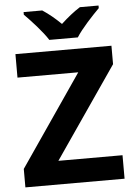

<svg xmlns="http://www.w3.org/2000/svg" viewBox="-61 -980 718 1026"><g transform="rotate(-5 298.0 -467.0)"><path d="M229 -774H382C410 -819 471 -884 507 -920V-934H407C372 -912 340 -886 304 -853C270 -886 240 -911 205 -934H105V-920C142 -883 201 -819 229 -774ZM565 0V-126H221L557 -615V-714H42V-588H368L33 -99V0Z"/></g></svg>

Font: Noto Sans Lao UI
Style: Bold
Weight: 700
Designer: Monotype Design Team
Foundry: Monotype Imaging Inc.
Version: Version 2.000